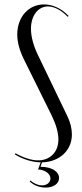

<svg xmlns="http://www.w3.org/2000/svg" viewBox="-20 -726 372 868"><path d="M244 -95C244 -39 207 -1 152 -1C123 -1 88 -12 50 -33L47 -28C85 -5 125 7 164 8L152 40C185 42 208 60 208 81C208 99 192 112 170 112C153 112 133 104 118 90L114 94C132 112 159 122 187 122C222 122 247 104 247 79C247 49 213 28 163 28L170 8C249 6 305 -46 305 -118C305 -145 298 -174 283 -204L155 -470C132 -516 120 -559 120 -596C120 -655 152 -697 197 -697C225 -697 259 -679 286 -650L290 -654C258 -688 218 -706 179 -706C109 -706 58 -649 58 -570C58 -536 68 -499 87 -460L214 -203C234 -162 244 -126 244 -95Z"/></svg>

Font: Moniqa Display
Style: Regular
Weight: 400
Designer: Rajesh Rajput
Foundry: Rajesh Rajput
Version: Version 1.000